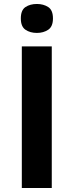

<svg xmlns="http://www.w3.org/2000/svg" viewBox="-20 -948 371 968"><path d="M90 0V-714H241V0ZM166 -928Q199 -928 223 -912.5Q247 -897 247 -855Q247 -814 223 -798Q199 -782 166 -782Q132 -782 108.5 -798Q85 -814 85 -855Q85 -897 108.5 -912.5Q132 -928 166 -928Z"/></svg>

Font: Noto IKEA Simplified Chinese
Style: Bold
Weight: 700
Designer: Monotype Design Team
Foundry: Monotype Imaging Inc.
Version: Version 1.100